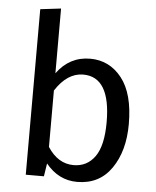

<svg xmlns="http://www.w3.org/2000/svg" viewBox="-54 -796 694 854"><g transform="rotate(5 293.0 -369.0)"><path d="M322 12Q239 12 182 -58L173 0H92V-739L184 -750V-461Q241 -539 333 -539Q419 -539 474 -469.5Q529 -400 529 -264Q529 -144 475 -66Q421 12 322 12ZM300 -61Q360 -61 395 -110Q430 -159 430 -264Q430 -466 308 -466Q237 -466 184 -384V-132Q230 -61 300 -61Z"/></g></svg>

Font: Trujillo
Style: Regular
Weight: 400
Designer: Fira Sans original fonts by bBox Type GmbH, Carrois Corporate GbR, & Edenspiekermann AG / Changes by Cristiano Sobral
Foundry: Fira Sans original fonts by bBox Type GmbH, Carrois Corporate GbR, & Edenspiekermann AG / Changes by Cristiano Sobral
Version: Version 4.301;October 17, 2021;FontCreator 14.0.0.2814 64-bi